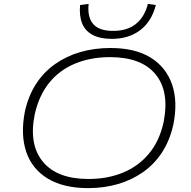

<svg xmlns="http://www.w3.org/2000/svg" viewBox="-20 -960 985 988"><path d="M433 8Q307 8 226 -41Q145 -90 115 -178.5Q85 -267 108 -386Q126 -467 165.5 -528Q205 -589 263 -630Q321 -671 393 -692Q465 -713 548 -713Q675 -713 754.5 -664Q834 -615 865 -526.5Q896 -438 872 -319Q854 -238 814.5 -177Q775 -116 717 -75Q659 -34 587.5 -13Q516 8 433 8ZM435 -39Q534 -39 613.5 -72Q693 -105 747 -170Q801 -235 822 -332Q853 -489 780.5 -577.5Q708 -666 546 -666Q447 -666 367 -633Q287 -600 234 -535Q181 -470 159 -373Q127 -217 200.5 -128Q274 -39 435 -39ZM555 -760Q496 -760 457.5 -780Q419 -800 403 -839Q387 -878 392 -934L436 -940Q429 -872 459.5 -836.5Q490 -801 562 -801Q635 -801 679.5 -837Q724 -873 741 -940L782 -934Q760 -849 701 -804.5Q642 -760 555 -760Z"/></svg>

Font: Nunito Sans 10pt Expanded ExtraLight
Style: Italic
Weight: 250
Width: 7
Italic angle: -9°
Designer: Vernon Adams
Foundry: Vernon Adams
Version: Version 3.101;gftools[0.9.27]